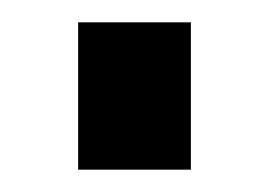

<svg xmlns="http://www.w3.org/2000/svg" viewBox="-20 -152 241 172"><path d="M50 0V-132H151V0Z"/></svg>

Font: Archivo ExtraCondensed SemiBold
Style: Regular
Weight: 600
Width: 2
Designer: Hector Gatti
Foundry: Omnibus-Type
Version: Version 2.001